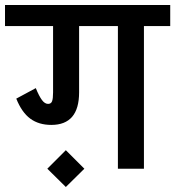

<svg xmlns="http://www.w3.org/2000/svg" viewBox="-30 -674 700 767"><path d="M0 0ZM650 -570H545V0H441V-570H286V-305Q286 -175 175 -175Q125 -175 91 -200Q57 -225 35 -280L113 -322Q126 -290 137.5 -274.5Q149 -259 162 -259Q174 -259 178 -269.5Q182 -280 182 -305V-570H-10V-654H650ZM159 0 233 -74 307 0 233 73Z"/></svg>

Font: Biryani SemiBold
Style: Regular
Weight: 600
Designer: Dan Reynolds and Mathieu Réguer
Foundry: Dan Reynolds and Mathieu Réguer
Version: Version 1.004; ttfautohint (v1.1) -l 5 -r 5 -G 72 -x 0 -D la